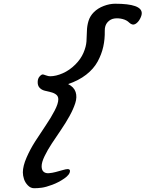

<svg xmlns="http://www.w3.org/2000/svg" viewBox="-20 -854 780 1029"><path d="M541.5 -689Q542.5 -644 533.4 -603.5Q524.4 -563 503.2 -523.9Q481.9 -484.9 441.7 -453.6Q401.4 -422.4 345.2 -403.3Q376.5 -387.7 385.3 -360.8Q394 -334 383.5 -301.5Q373 -269 353 -232.7Q333 -196.3 306.9 -158Q280.8 -119.6 257.8 -85Q234.9 -50.3 219 -17.3Q203.1 15.6 203.1 37.1Q203.1 57.6 213.9 66.7Q224.6 75.7 242.2 74.2Q259.8 72.8 277.6 68.1Q295.4 63.5 314.7 57.9Q334 52.2 342.3 52.2Q355 52.2 355 62Q355 81.5 324.7 102.5Q294.4 123.5 260.3 136.2Q226.1 148.9 204.1 151.9Q182.6 154.8 163.1 154.8Q144 154.8 129.4 139.6Q114.7 124.5 108.6 105.7Q102.5 86.9 102.5 69.8Q102.5 36.1 122.1 -9Q141.6 -54.2 169.4 -97.4Q197.3 -140.6 225.3 -182.1Q253.4 -223.6 272.9 -261.2Q292.5 -298.8 292.5 -321.8Q292.5 -338.4 280.5 -347.4Q268.6 -356.4 252 -360.1Q235.4 -363.8 218.8 -368.2Q202.1 -372.6 191.4 -384.5Q180.7 -396.5 182.1 -418Q183.1 -434.1 192.6 -444.6Q202.1 -455.1 209.5 -455.1Q212.4 -455.1 225.8 -450.2Q239.3 -445.3 248.5 -445.3Q279.8 -445.3 316.4 -461.4Q353 -477.5 383.8 -508.3Q413.1 -537.6 427.2 -570.6Q441.4 -603.5 443.4 -631.8Q445.3 -660.2 445.8 -687.5Q446.3 -714.8 454.3 -741.5Q462.4 -768.1 482.9 -788.6Q504.4 -810.1 535.9 -822Q567.4 -834 597.2 -834Q739.7 -834 739.7 -783.2Q739.7 -770 729.7 -751.7Q719.7 -733.4 704.8 -725.1Q689.9 -716.8 672.9 -732.4Q659.7 -746.1 637.2 -752Q614.7 -757.8 593.3 -754.9Q571.8 -752 556.4 -734.9Q541 -717.8 541.5 -689Z"/></svg>

Font: Yellowtail
Style: Regular
Weight: 400
Designer: Astigmatic (AOETI)
Foundry: Astigmatic (AOETI)
Version: Version 1.000